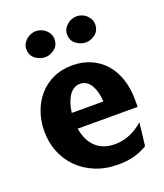

<svg xmlns="http://www.w3.org/2000/svg" viewBox="-133 -791 761 891"><g transform="rotate(-20 248.0 -345.5)"><path d="M177 -210Q187 -149 222.5 -116Q258 -83 316 -83Q356 -83 391.5 -98.5Q427 -114 456 -140L443 -27Q415 -9 379 1Q343 11 299 11Q236 11 186 -9.5Q136 -30 100.5 -65.5Q65 -101 46 -148.5Q27 -196 27 -251Q27 -300 42.5 -344.5Q58 -389 87 -422.5Q116 -456 158 -475.5Q200 -495 253 -495Q304 -495 345 -476.5Q386 -458 414.5 -425Q443 -392 458 -346Q473 -300 473 -245V-210ZM332 -288Q330 -336 311 -369Q292 -402 257 -402Q240 -402 226 -393Q212 -384 202 -368.5Q192 -353 185.5 -332.5Q179 -312 176 -288ZM79 -638Q79 -653 85.5 -664.5Q92 -676 102 -684.5Q112 -693 124.5 -697.5Q137 -702 149 -702Q161 -702 173.5 -697.5Q186 -693 195.5 -684.5Q205 -676 211.5 -664.5Q218 -653 218 -638Q218 -607 196 -590Q174 -573 149 -573Q124 -573 101.5 -590Q79 -607 79 -638ZM280 -638Q280 -653 286.5 -664.5Q293 -676 303 -684.5Q313 -693 325.5 -697.5Q338 -702 350 -702Q362 -702 374.5 -697.5Q387 -693 396.5 -684.5Q406 -676 412.5 -664.5Q419 -653 419 -638Q419 -607 397 -590Q375 -573 350 -573Q325 -573 302.5 -590Q280 -607 280 -638Z"/></g></svg>

Font: LT Museum
Style: Bold
Weight: 700
Designer: Daniel Lyons
Foundry: LyonsType
Version: Version 1.010